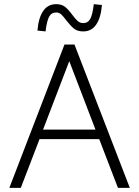

<svg xmlns="http://www.w3.org/2000/svg" viewBox="-20 -903 669 923"><path d="M25 0ZM457 -234H170L80 0H25L290 -689H338L604 0H547ZM439 -280 313 -609 187 -280ZM160 -756Q165 -817 187.5 -850Q210 -883 250 -883Q277 -883 293.5 -869.5Q310 -856 328 -831Q343 -811 354 -801.5Q365 -792 380 -792Q403 -792 414 -812.5Q425 -833 431 -883L470 -879Q465 -818 442.5 -785Q420 -752 380 -752Q352 -752 335.5 -765.5Q319 -779 298 -806Q284 -825 274 -834Q264 -843 250 -843Q227 -843 216 -822.5Q205 -802 199 -752Z"/></svg>

Font: Martel Sans ExtraLight
Style: Regular
Weight: 275
Designer: Dan Reynolds and Mathieu Réguer
Foundry: Dan Reynolds and Mathieu Réguer
Version: Version 1.002; ttfautohint (v1.1) -l 5 -r 5 -G 72 -x 0 -D la